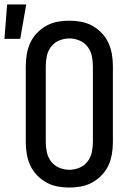

<svg xmlns="http://www.w3.org/2000/svg" viewBox="-62 -836 582 864"><path d="M250 8Q223 8 196.5 3Q170 -2 146.5 -15Q123 -28 104 -48Q85 -68 74 -92Q63 -116 58.5 -143Q54 -170 54 -196V-539Q54 -565 58.5 -592Q63 -619 74 -643Q85 -667 104 -687Q123 -707 146.5 -720Q170 -733 196.5 -738Q223 -743 250 -743Q277 -743 303.5 -738Q330 -733 353.5 -720Q377 -707 396 -687Q415 -667 426 -643Q437 -619 441.5 -592Q446 -565 446 -539V-196Q446 -170 441.5 -143Q437 -116 426 -92Q415 -68 396 -48Q377 -28 353.5 -15Q330 -2 303.5 3Q277 8 250 8ZM250 -72Q273 -72 295 -81Q317 -90 331.5 -108.5Q346 -127 351 -150Q356 -173 356 -196V-539Q356 -562 351 -585Q346 -608 331.5 -626.5Q317 -645 295 -654Q273 -663 250 -663Q227 -663 205 -654Q183 -645 168.5 -626.5Q154 -608 149 -585Q144 -562 144 -539V-196Q144 -173 149 -150Q154 -127 168.5 -108.5Q183 -90 205 -81Q227 -72 250 -72ZM-42 -661 -30 -816H56L29 -661Z"/></svg>

Font: Iosevka Fixed Medium
Style: Regular
Weight: 500
Monospace: yes
Designer: Belleve Invis
Foundry: Belleve Invis
Version: Version 32.3.0